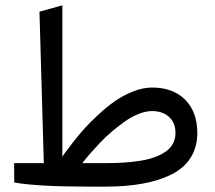

<svg xmlns="http://www.w3.org/2000/svg" viewBox="-20 -697 804 717"><path d="M635.3 -200.7Q635.3 -238.8 611.1 -260.5Q586.9 -282.2 547.9 -282.2Q524.4 -282.2 497.6 -271.5Q470.7 -260.7 446.3 -243.4Q421.9 -226.1 397.7 -205.6Q373.5 -185.1 354 -164.3Q334.5 -143.6 319.3 -126.5Q304.2 -109.4 295.9 -98.6L287.6 -87.9H377Q412.1 -87.9 442.1 -89.8Q472.2 -91.8 502.4 -96.4Q532.7 -101.1 555.9 -109.4Q579.1 -117.7 597.4 -129.9Q615.7 -142.1 625.5 -160.2Q635.3 -178.2 635.3 -200.7ZM547.9 -370.1Q626.5 -370.1 671.6 -324.5Q716.8 -278.8 716.8 -200.7Q716.8 -147.5 692.1 -108.4Q667.5 -69.3 621.1 -45.9Q574.7 -22.5 512.5 -11.2Q450.2 0 370.6 0H318.8Q117.2 0 33.2 -15.6L32.7 -87.9H143.6L127.4 -653.3L212.9 -677.2V-111.8Q216.3 -117.2 222.9 -126.5Q229.5 -135.7 250.2 -162.6Q271 -189.5 292.7 -213.9Q314.5 -238.3 346.4 -268.1Q378.4 -297.9 409.2 -319.3Q439.9 -340.8 477.1 -355.5Q514.2 -370.1 547.9 -370.1Z"/></svg>

Font: Samim FD-WOL
Style: FD-WOL
Weight: 400
Foundry: DejaVu fonts team - Redesigned by Saber Rastikerdar
Version: Version 4.0.0